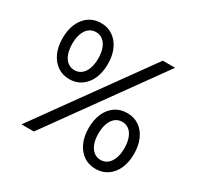

<svg xmlns="http://www.w3.org/2000/svg" viewBox="-164 -951 1176 1149"><g transform="rotate(30 424.5 -376.5)"><path d="M111 0.5 653 -752.5H738L196.5 0.5ZM222.5 -376.5Q175.5 -376.5 140.2 -401Q105 -425.5 85.5 -468.8Q66 -512 66 -570Q66 -656.5 108.8 -709.8Q151.5 -763 222.5 -763Q269 -763 304.2 -738.8Q339.5 -714.5 359 -671.2Q378.5 -628 378.5 -570Q378.5 -512 359 -468.5Q339.5 -425 304.2 -400.8Q269 -376.5 222.5 -376.5ZM222.5 -438.5Q249.5 -438.5 269.5 -454.2Q289.5 -470 300.8 -499.5Q312 -529 312 -570Q312 -611 300.8 -640.5Q289.5 -670 269.5 -685.5Q249.5 -701 222.5 -701Q195.5 -701 175.2 -685.5Q155 -670 144 -640.5Q133 -611 133 -570Q133 -529 144 -499.5Q155 -470 175.2 -454.2Q195.5 -438.5 222.5 -438.5ZM627 10Q579.5 10 544.2 -14.2Q509 -38.5 489.5 -81.8Q470 -125 470 -182.5Q470 -240.5 489.5 -283.8Q509 -327 544.2 -351Q579.5 -375 627 -375Q674 -375 709 -351Q744 -327 763.5 -283.8Q783 -240.5 783 -182.5Q783 -125 763.8 -81.8Q744.5 -38.5 709.2 -14.2Q674 10 627 10ZM627 -51.5Q654 -51.5 674 -67.8Q694 -84 705 -113.2Q716 -142.5 716 -182.5Q716 -223.5 705 -253.2Q694 -283 674 -298.8Q654 -314.5 627 -314.5Q600 -314.5 579.8 -298.8Q559.5 -283 548.2 -253.2Q537 -223.5 537 -182.5Q537 -142 548 -112.8Q559 -83.5 579.2 -67.5Q599.5 -51.5 627 -51.5Z"/></g></svg>

Font: Hepta Slab ExtraLight
Style: Regular
Weight: 400
Version: Version 1.102